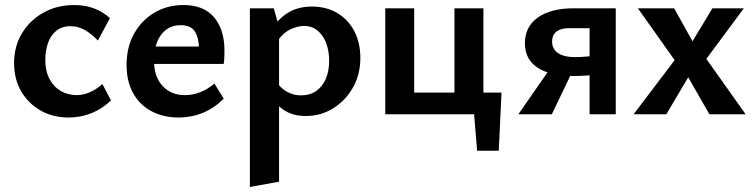

<svg xmlns="http://www.w3.org/2000/svg" viewBox="-20 -454 2991 763"><path d="M253 13Q190 13 141 -15Q92 -43 64 -91.5Q36 -140 36 -203Q36 -270 67.5 -322Q99 -374 153 -404Q207 -434 275 -434Q319 -434 354 -420.5Q389 -407 417 -382L369 -293Q343 -320 316.5 -335Q290 -350 260 -350Q226 -350 203.5 -331.5Q181 -313 170.5 -282.5Q160 -252 160 -216Q160 -172 176.5 -140.5Q193 -109 221.5 -92.5Q250 -76 285 -76Q310 -76 336 -87Q362 -98 387 -120L421 -55Q394 -29 364.5 -14Q335 1 307 7Q279 13 253 13Z M690 13Q630 13 583 -11.5Q536 -36 509.5 -83Q483 -130 483 -196Q483 -267 513 -320.5Q543 -374 594 -404Q645 -434 709 -434Q790 -434 831 -385Q872 -336 872 -253Q872 -242 871.5 -227.5Q871 -213 869 -200H771V-255Q771 -302 755 -328Q739 -354 698 -354Q665 -354 641 -336.5Q617 -319 604.5 -287.5Q592 -256 592 -214Q592 -149 626 -112.5Q660 -76 715 -76Q746 -76 775.5 -87.5Q805 -99 832 -122L869 -62Q840 -33 809 -16.5Q778 0 748 6.5Q718 13 690 13ZM539 -200 552 -269H856V-200Z M1195 7Q1140 7 1102.5 -20.5Q1065 -48 1049 -97L1077 -132Q1094 -104 1120 -89.5Q1146 -75 1176 -75Q1211 -75 1236 -92Q1261 -109 1274.5 -140Q1288 -171 1288 -213Q1288 -251 1276.5 -282Q1265 -313 1242.5 -332Q1220 -351 1188 -351Q1162 -351 1131.5 -336Q1101 -321 1078 -283L1038 -304Q1072 -367 1115.5 -397.5Q1159 -428 1219 -428Q1278 -428 1321.5 -401.5Q1365 -375 1388.5 -329Q1412 -283 1412 -224Q1412 -158 1382.5 -106Q1353 -54 1304 -23.5Q1255 7 1195 7ZM973 289V-421H1068L1089 -346V268Z M1786 0V-421H1901V0ZM1566 0V-86H1846V0ZM1511 0V-421H1626V0ZM1839 0V-86H1973L1923 0ZM1876 145 1857 -86H1973L1962 145Z M2323 0V-342H2240Q2209 -342 2191.5 -328.5Q2174 -315 2174 -289Q2174 -259 2197.5 -243Q2221 -227 2267 -227Q2284 -227 2314.5 -229.5Q2345 -232 2371 -236V-160Q2344 -156 2314 -154Q2284 -152 2264 -152Q2167 -152 2116.5 -185Q2066 -218 2066 -282Q2066 -348 2117.5 -384.5Q2169 -421 2260 -421H2427V0ZM2040 0 2179 -200 2252 -165 2173 0Z M2498 0 2661 -215 2515 -421H2659L2732 -290L2811 -421H2936L2787 -220L2943 0H2799L2715 -147L2628 0Z"/></svg>

Font: Ysabeau Office
Style: Bold
Weight: 700
Designer: Christian Thalmann (Catharsis Fonts)
Version: Version 2.001;gftools[0.9.30]; featfreeze: tnum,lnum,ss02